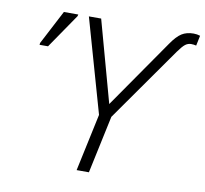

<svg xmlns="http://www.w3.org/2000/svg" viewBox="-80 -807 954 893"><g transform="rotate(10 397.5 -360.0)"><path d="M338 0 396 -271 270 -714H328L434 -329L659 -653Q685 -691 708 -705.5Q731 -720 764 -720Q780 -720 795 -715L785 -667Q773 -670 761 -670Q746 -670 733.5 -660.5Q721 -651 701 -623L454 -272L396 0ZM67 -544 68 -553 152 -714H220L218 -706L107 -544Z"/></g></svg>

Font: Noto Sans Light
Style: Italic
Weight: 300
Italic angle: -12°
Designer: Monotype Design Team
Foundry: Monotype Imaging Inc.
Version: Version 2.013; ttfautohint (v1.8.4.7-5d5b)